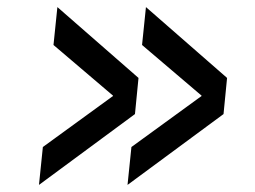

<svg xmlns="http://www.w3.org/2000/svg" viewBox="-20 -522 720 542"><path d="M340 0 351 -107 549 -251V-252L381 -395L392 -502L621 -302L611 -200ZM90 0 101 -107 299 -251V-252L131 -395L142 -502L371 -302L361 -200Z"/></svg>

Font: Quantico
Style: Italic
Weight: 400
Italic angle: -12°
Designer: Matt Desmond
Foundry: MADtype
Version: Version 2.002